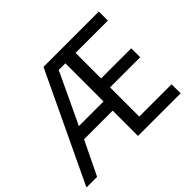

<svg xmlns="http://www.w3.org/2000/svg" viewBox="-153 -950 1185 1185"><g transform="rotate(-45 440.0 -357.0)"><path d="M821 0H449V-221H199L92 0H-1L338 -714H821V-635H539V-412H802V-334H539V-79H821ZM234 -301H449V-634H391Z"/></g></svg>

Font: Noto Sans Pau Cin Hau
Style: Regular
Weight: 400
Designer: Monotype Design Team
Foundry: Monotype Imaging Inc.
Version: Version 2.002; ttfautohint (v1.8.4.7-5d5b)